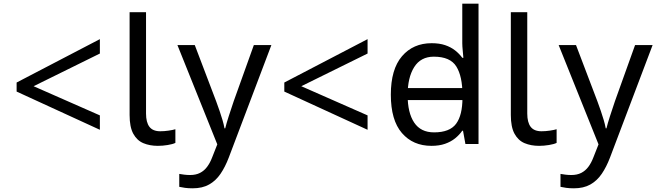

<svg xmlns="http://www.w3.org/2000/svg" viewBox="-20 -780 3555 1040"><path d="M70 -284V-333L521 -568V-490L162 -313L521 -155V-77Z M835 10Q791 10 756.5 -4.5Q722 -19 702 -55.5Q682 -92 682 -157V-714H771V-165Q771 -117 789.5 -93Q808 -69 848 -69Q870 -69 893.5 -72.5Q917 -76 930 -80V-6Q916 1 888.5 5.5Q861 10 835 10Z M941 -536H1035L1151 -231Q1161 -204 1169.5 -179Q1178 -154 1185 -130.5Q1192 -107 1196 -85H1200Q1206 -110 1219 -150.5Q1232 -191 1246 -232L1355 -536H1450L1219 74Q1200 124 1174.5 161.5Q1149 199 1112.5 219.5Q1076 240 1024 240Q1000 240 982 237.5Q964 235 951 232V162Q962 164 977.5 166Q993 168 1010 168Q1041 168 1063.5 156.5Q1086 145 1102 123.5Q1118 102 1129 73L1157 2Z M1520 -284V-333L1971 -568V-490L1612 -313L1971 -155V-77Z M2146 -238V-303H2522V-238ZM2317 10Q2217 10 2157 -59.5Q2097 -129 2097 -267Q2097 -405 2157.5 -475.5Q2218 -546 2318 -546Q2360 -546 2391 -535.5Q2422 -525 2445 -507Q2468 -489 2484 -467H2490Q2489 -480 2486.5 -505.5Q2484 -531 2484 -546V-760H2572V0H2501L2488 -72H2484Q2468 -49 2445 -30.5Q2422 -12 2390.5 -1Q2359 10 2317 10ZM2331 -63Q2416 -63 2450.5 -109.5Q2485 -156 2485 -250V-266Q2485 -366 2452 -419.5Q2419 -473 2330 -473Q2259 -473 2223.5 -416.5Q2188 -360 2188 -265Q2188 -169 2223.5 -116Q2259 -63 2331 -63Z M2900 10Q2856 10 2821.5 -4.5Q2787 -19 2767 -55.5Q2747 -92 2747 -157V-714H2836V-165Q2836 -117 2854.5 -93Q2873 -69 2913 -69Q2935 -69 2958.5 -72.5Q2982 -76 2995 -80V-6Q2981 1 2953.5 5.5Q2926 10 2900 10Z M3006 -536H3100L3216 -231Q3226 -204 3234.5 -179Q3243 -154 3250 -130.5Q3257 -107 3261 -85H3265Q3271 -110 3284 -150.5Q3297 -191 3311 -232L3420 -536H3515L3284 74Q3265 124 3239.5 161.5Q3214 199 3177.5 219.5Q3141 240 3089 240Q3065 240 3047 237.5Q3029 235 3016 232V162Q3027 164 3042.5 166Q3058 168 3075 168Q3106 168 3128.5 156.5Q3151 145 3167 123.5Q3183 102 3194 73L3222 2Z"/></svg>

Font: hexukorean05
Style: Book
Weight: 400
Designer: Jelle Bosma - Monotype Design Team
Foundry: Monotype Imaging Inc.
Version: Version 2.003